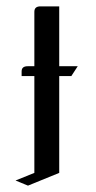

<svg xmlns="http://www.w3.org/2000/svg" viewBox="-20 -458 303 603"><path d="M28.8 108.9 87.9 85V-219.2H47.9V-233.9Q47.9 -250 66.9 -250H87.9V-420.9Q87.9 -438 106.9 -438H166V-250H224.1L204.1 -219.2H166V85L67.9 125Z"/></svg>

Font: Hhenum
Style: Regular
Weight: 400
Designer: T. Christopher White
Version: Version 1.0